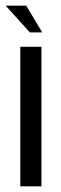

<svg xmlns="http://www.w3.org/2000/svg" viewBox="-23 -661 216 681"><path d="M49 0V-495H124V0ZM83 -546 -3 -641H70L127 -546Z"/></svg>

Font: Alumni Sans Medium
Style: Regular
Weight: 500
Designer: Robert E. Leuschke
Foundry: Robert E. Leuschke
Version: Version 1.018